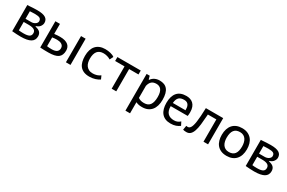

<svg xmlns="http://www.w3.org/2000/svg" viewBox="111 -1557 4230 2834"><g transform="rotate(30 2226.0 -139.5)"><path d="M71.8 -446.8 104 -448.2Q131.8 -450.2 163.8 -452.4Q195.8 -454.6 238.8 -454.6Q336.9 -454.6 380.4 -426.8Q423.3 -399.9 423.3 -344.7Q423.3 -314.5 402.3 -284.7Q381.8 -254.4 336.4 -240.7V-231.4Q392.6 -220.2 417 -193.8Q441.4 -167.5 441.4 -124.5Q441.4 -56.6 386.2 -24.9Q331.1 6.8 219.2 6.8Q181.2 6.8 148.7 4.6Q116.2 2.4 84 0Q80.6 0 77.9 -0.5Q75.2 -1 71.8 -1ZM150.4 -61Q168.9 -58.6 186.8 -57.4Q204.6 -56.2 231 -56.2Q298.3 -56.2 328.1 -73.5Q357.9 -90.8 357.9 -130.9Q357.9 -147 351.8 -160.6Q345.7 -174.3 331.8 -183.8Q317.9 -193.4 294.9 -198.7Q272 -204.1 238.3 -204.1H150.4ZM247.1 -257.8Q265.1 -257.8 282.5 -262.9Q299.8 -268.1 313.5 -277.3Q327.1 -286.6 335.4 -299.1Q343.8 -311.5 343.8 -325.7Q343.8 -361.3 319.3 -375.5Q294.9 -389.6 235.8 -389.6Q216.3 -389.6 196.5 -388.4Q176.8 -387.2 150.4 -386.2V-257.8Z M628.4 -66.4Q646.5 -64 667.2 -62.5Q688 -61 706.5 -61Q767.6 -61 794.7 -82.3Q821.8 -103.5 821.8 -142.6Q821.8 -166.5 811.3 -182.1Q800.8 -197.8 784.4 -206.8Q768.1 -215.8 748 -219.5Q728 -223.1 709 -223.1Q692.9 -223.1 670.4 -221.7Q647.9 -220.2 628.4 -216.3ZM628.4 -275.9Q656.2 -279.8 681.9 -281.2Q707.5 -282.7 726.1 -282.7Q775.9 -282.7 810.1 -272.5Q844.2 -262.2 865.5 -244.1Q886.7 -226.1 896 -201.9Q905.3 -177.7 905.3 -149.4Q905.3 -68.8 855.5 -31.7Q830.6 -13.2 788.3 -4.2Q746.1 4.9 690.4 4.9Q654.8 4.9 618.9 4.2Q583 3.4 550.3 1V-446.8H628.4ZM987.8 -446.8H1065.9V0H987.8Z M1183.6 0ZM1563.5 -38.6Q1548.8 -28.3 1530 -19Q1511.2 -9.8 1489 -2.9Q1466.8 3.9 1441.9 7.8Q1417 11.7 1390.1 11.7Q1333.5 11.7 1294.2 -5.1Q1254.9 -22 1230.2 -52.7Q1205.6 -83.5 1194.6 -127Q1183.6 -170.4 1183.6 -223.1Q1183.6 -279.3 1197.5 -323.5Q1211.4 -367.7 1238.5 -397.7Q1265.6 -427.7 1305.2 -443.6Q1344.7 -459.5 1396 -459.5Q1418.5 -459.5 1441.4 -456.8Q1464.4 -454.1 1485.4 -449Q1506.3 -443.8 1524.4 -436Q1542.5 -428.2 1555.2 -417.5L1525.4 -358.4Q1502 -374 1469.7 -383.5Q1437.5 -393.1 1405.3 -393.1Q1267.1 -393.1 1267.1 -223.1Q1267.1 -190.9 1274.4 -160.6Q1281.7 -130.4 1298.8 -106.7Q1315.9 -83 1343.5 -68.8Q1371.1 -54.7 1411.6 -54.7Q1447.3 -54.7 1481 -65.4Q1514.6 -76.2 1538.1 -95.7Z M2005.4 -379.9H1845.7V0H1767.6V-379.9H1607.4V-446.8H2005.4Z M2105.5 0ZM2105.5 -446.8H2158.2L2173.8 -389.6H2181.2Q2204.6 -423.3 2240.7 -441.4Q2276.9 -459.5 2323.7 -459.5Q2366.2 -459.5 2399.2 -446.8Q2432.1 -434.1 2454.8 -407Q2477.5 -379.9 2489.3 -336.7Q2501 -293.5 2501 -232.9Q2501 -176.3 2487.5 -131.1Q2474.1 -85.9 2447.5 -54.2Q2420.9 -22.5 2381.3 -5.4Q2341.8 11.7 2289.6 11.7Q2272.5 11.7 2258.5 10.5Q2244.6 9.3 2232.2 6.8Q2219.7 4.4 2208.3 0.2Q2196.8 -3.9 2184.1 -9.8V179.2H2105.5ZM2305.7 -393.1Q2254.4 -393.1 2225.6 -367.7Q2196.8 -342.3 2184.1 -289.1V-83.5Q2203.6 -69.8 2226.6 -62.3Q2249.5 -54.7 2285.2 -54.7Q2354.5 -54.7 2386.2 -99.4Q2418 -144 2418 -233.9Q2418 -276.4 2410.2 -306.6Q2402.3 -336.9 2387.7 -356Q2373 -375 2352.3 -384Q2331.5 -393.1 2305.7 -393.1Z M2571.3 0ZM2929.2 -36.6Q2899.4 -14.6 2862.5 -1.5Q2825.7 11.7 2773.9 11.7Q2721.7 11.7 2683.6 -4.9Q2645.5 -21.5 2620.6 -52Q2595.7 -82.5 2583.5 -126Q2571.3 -169.4 2571.3 -223.1Q2571.3 -337.9 2623 -398.7Q2674.8 -459.5 2779.3 -459.5Q2812.5 -459.5 2842.5 -450Q2872.6 -440.4 2895.5 -419.2Q2918.5 -397.9 2931.9 -363.3Q2945.3 -328.6 2945.3 -278.8Q2945.3 -265.6 2944.6 -247.8Q2943.8 -230 2940.9 -212.9H2650.9Q2650.4 -169.4 2660.9 -139.4Q2671.4 -109.4 2690.7 -90.6Q2710 -71.8 2736.8 -63.2Q2763.7 -54.7 2795.9 -54.7Q2831.5 -54.7 2856.4 -66.9Q2881.3 -79.1 2899.4 -95.7ZM2870.6 -269Q2871.1 -292.5 2867.9 -314.7Q2864.7 -336.9 2855 -354.2Q2845.2 -371.6 2827.4 -382.3Q2809.6 -393.1 2780.3 -393.1Q2750.5 -393.1 2728.3 -386.5Q2706.1 -379.9 2690.7 -365Q2675.3 -350.1 2666.5 -326.4Q2657.7 -302.7 2654.8 -269Z M3332.5 -379.9H3188L3186 -355Q3180.7 -270 3172.6 -203.4Q3164.6 -136.7 3148.9 -90.6Q3133.3 -44.4 3107.7 -20.3Q3082 3.9 3041.5 3.9Q3003.4 3.9 2983.4 -3.9L2995.6 -75.7Q3005.9 -72.3 3020.5 -72.3Q3033.7 -72.3 3045.4 -78.6Q3057.1 -85 3067.1 -100.6Q3077.1 -116.2 3085.2 -143.1Q3093.3 -169.9 3099.1 -211.4Q3105 -252.9 3109.1 -311Q3113.3 -369.1 3115.2 -446.8H3410.6V0H3332.5Z M3515.1 0ZM3515.1 -223.1Q3515.1 -278.8 3529.3 -322.5Q3543.5 -366.2 3570.8 -396.7Q3598.1 -427.2 3638.2 -443.4Q3678.2 -459.5 3730 -459.5Q3784.7 -459.5 3825.2 -441.4Q3865.7 -423.3 3892.3 -391.8Q3918.9 -360.4 3931.9 -316.9Q3944.8 -273.4 3944.8 -223.1Q3944.8 -168.5 3930.7 -125Q3916.5 -81.5 3888.9 -51Q3861.3 -20.5 3821.3 -4.4Q3781.2 11.7 3730 11.7Q3673.8 11.7 3633.3 -6.1Q3592.8 -23.9 3566.4 -55.4Q3540 -86.9 3527.6 -129.9Q3515.1 -172.9 3515.1 -223.1ZM3598.6 -223.1Q3598.6 -191.4 3605.5 -161.1Q3612.3 -130.9 3627.7 -107.2Q3643.1 -83.5 3668.5 -69.1Q3693.8 -54.7 3731 -54.7Q3797.9 -54.7 3829.8 -96.4Q3861.8 -138.2 3861.8 -223.1Q3861.8 -255.9 3854.7 -286.6Q3847.7 -317.4 3832.3 -341.1Q3816.9 -364.7 3791.7 -378.9Q3766.6 -393.1 3731 -393.1Q3664.1 -393.1 3631.3 -351.3Q3598.6 -309.6 3598.6 -223.1Z M4051.8 -446.8 4084 -448.2Q4111.8 -450.2 4143.8 -452.4Q4175.8 -454.6 4218.8 -454.6Q4316.9 -454.6 4360.4 -426.8Q4403.3 -399.9 4403.3 -344.7Q4403.3 -314.5 4382.3 -284.7Q4361.8 -254.4 4316.4 -240.7V-231.4Q4372.6 -220.2 4397 -193.8Q4421.4 -167.5 4421.4 -124.5Q4421.4 -56.6 4366.2 -24.9Q4311 6.8 4199.2 6.8Q4161.1 6.8 4128.7 4.6Q4096.2 2.4 4064 0Q4060.5 0 4057.9 -0.5Q4055.2 -1 4051.8 -1ZM4130.4 -61Q4148.9 -58.6 4166.7 -57.4Q4184.6 -56.2 4210.9 -56.2Q4278.3 -56.2 4308.1 -73.5Q4337.9 -90.8 4337.9 -130.9Q4337.9 -147 4331.8 -160.6Q4325.7 -174.3 4311.8 -183.8Q4297.9 -193.4 4274.9 -198.7Q4252 -204.1 4218.3 -204.1H4130.4ZM4227.1 -257.8Q4245.1 -257.8 4262.5 -262.9Q4279.8 -268.1 4293.5 -277.3Q4307.1 -286.6 4315.4 -299.1Q4323.7 -311.5 4323.7 -325.7Q4323.7 -361.3 4299.3 -375.5Q4274.9 -389.6 4215.8 -389.6Q4196.3 -389.6 4176.5 -388.4Q4156.7 -387.2 4130.4 -386.2V-257.8Z"/></g></svg>

Font: PT Astra Sans
Style: Regular
Weight: 400
Designer: A.Korolkova, I. Chaeva
Foundry: ParaType Ltd
Version: Version 1.001; ttfautohint (v1.6)